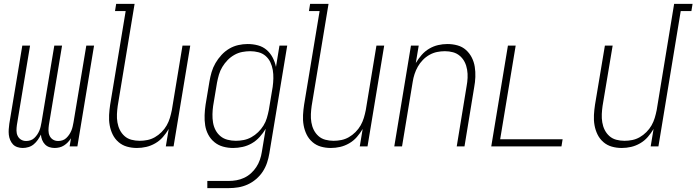

<svg xmlns="http://www.w3.org/2000/svg" viewBox="-20 -755 3591 990"><path d="M262 8Q247 8 234 3.5Q221 -1 211.5 -11Q202 -21 197 -34Q192 -47 191 -61Q184 -47 175 -34Q166 -21 154 -11Q142 -1 127 3.5Q112 8 97 8Q83 8 69.5 3.5Q56 -1 47 -10.5Q38 -20 32.5 -33Q27 -46 25.5 -60Q24 -74 25 -88.5Q26 -103 28 -117L95 -520H135L67 -110Q65 -96 65 -81.5Q65 -67 71 -54.5Q77 -42 88.5 -35Q100 -28 115 -28Q126 -28 137 -31.5Q148 -35 156.5 -43Q165 -51 171.5 -60.5Q178 -70 182.5 -80.5Q187 -91 189.5 -102Q192 -113 194 -124L260 -520H300L232 -110Q230 -96 230 -81.5Q230 -67 236 -54.5Q242 -42 253.5 -35Q265 -28 280 -28Q291 -28 302 -31.5Q313 -35 321.5 -43Q330 -51 336.5 -60.5Q343 -70 347.5 -80.5Q352 -91 354.5 -102Q357 -113 359 -124L425 -520H465L379 0H339L346 -42Q339 -31 330 -21.5Q321 -12 310 -5Q299 2 286.5 5Q274 8 262 8Z M686 8Q659 8 634.5 1Q610 -6 591 -22.5Q572 -39 561 -61.5Q550 -84 545.5 -109.5Q541 -135 542.5 -162Q544 -189 548 -215L628 -698H573L579 -735H674L587 -209Q584 -188 583 -166.5Q582 -145 585.5 -124Q589 -103 598 -85Q607 -67 622 -53.5Q637 -40 657.5 -34.5Q678 -29 700 -29Q720 -29 740 -33Q760 -37 778.5 -47.5Q797 -58 813 -74Q829 -90 839.5 -108.5Q850 -127 856 -147Q862 -167 866 -187L921 -520H961L875 0H835L850 -90Q837 -68 820 -48.5Q803 -29 780.5 -16Q758 -3 734 2.5Q710 8 686 8Z M1049 215V178H1159Q1179 178 1199 174.5Q1219 171 1238.5 162Q1258 153 1274 138.5Q1290 124 1301.5 106.5Q1313 89 1320 69Q1327 49 1330 29L1350 -91Q1337 -69 1319 -49Q1301 -29 1278.5 -16Q1256 -3 1231 2.5Q1206 8 1182 8Q1155 8 1130 1Q1105 -6 1085.5 -22Q1066 -38 1054 -60.5Q1042 -83 1038 -108.5Q1034 -134 1035 -161Q1036 -188 1040 -215L1060 -335Q1064 -359 1071 -383Q1078 -407 1091 -429.5Q1104 -452 1122 -471.5Q1140 -491 1162 -504Q1184 -517 1208.5 -522.5Q1233 -528 1257 -528Q1285 -528 1310.5 -521Q1336 -514 1355 -497.5Q1374 -481 1386 -458Q1398 -435 1403 -410L1421 -520H1461L1369 35Q1365 60 1357 84Q1349 108 1335 129.5Q1321 151 1300.5 168.5Q1280 186 1256.5 196.5Q1233 207 1208.5 211Q1184 215 1159 215ZM1196 -29Q1216 -29 1236.5 -33Q1257 -37 1276 -47.5Q1295 -58 1311 -73.5Q1327 -89 1338.5 -107.5Q1350 -126 1356 -146.5Q1362 -167 1366 -187L1386 -307Q1389 -329 1389.5 -351Q1390 -373 1386.5 -394Q1383 -415 1374 -434Q1365 -453 1349.5 -466.5Q1334 -480 1313 -485.5Q1292 -491 1270 -491Q1250 -491 1229 -487Q1208 -483 1188.5 -472Q1169 -461 1153.5 -445Q1138 -429 1126.5 -410Q1115 -391 1109 -370.5Q1103 -350 1099 -329L1079 -209Q1076 -188 1075.5 -166Q1075 -144 1078.5 -123Q1082 -102 1091.5 -84Q1101 -66 1116.5 -53Q1132 -40 1153 -34.5Q1174 -29 1196 -29Z M1686 8Q1659 8 1634.5 1Q1610 -6 1591 -22.5Q1572 -39 1561 -61.5Q1550 -84 1545.5 -109.5Q1541 -135 1542.5 -162Q1544 -189 1548 -215L1628 -698H1573L1579 -735H1674L1587 -209Q1584 -188 1583 -166.5Q1582 -145 1585.5 -124Q1589 -103 1598 -85Q1607 -67 1622 -53.5Q1637 -40 1657.5 -34.5Q1678 -29 1700 -29Q1720 -29 1740 -33Q1760 -37 1778.5 -47.5Q1797 -58 1813 -74Q1829 -90 1839.5 -108.5Q1850 -127 1856 -147Q1862 -167 1866 -187L1921 -520H1961L1875 0H1835L1850 -90Q1837 -68 1820 -48.5Q1803 -29 1780.5 -16Q1758 -3 1734 2.5Q1710 8 1686 8Z M2013 0 2099 -520H2139L2124 -430Q2137 -452 2154 -471.5Q2171 -491 2193 -504Q2215 -517 2239 -522.5Q2263 -528 2287 -528Q2314 -528 2339 -521Q2364 -514 2382.5 -497.5Q2401 -481 2412.5 -458.5Q2424 -436 2428 -410.5Q2432 -385 2431 -358Q2430 -331 2425 -305L2375 0H2335L2386 -311Q2390 -332 2391 -353.5Q2392 -375 2388.5 -396Q2385 -417 2376 -435Q2367 -453 2351.5 -466.5Q2336 -480 2316 -485.5Q2296 -491 2274 -491Q2254 -491 2234 -487Q2214 -483 2195 -472.5Q2176 -462 2160.5 -446Q2145 -430 2134.5 -411.5Q2124 -393 2117.5 -373Q2111 -353 2108 -333L2053 0Z M2513 0 2599 -520H2639L2559 -37H2881L2875 0Z M3186 8Q3159 8 3134.5 1Q3110 -6 3091 -22.5Q3072 -39 3061 -61.5Q3050 -84 3045.5 -109.5Q3041 -135 3042.5 -162Q3044 -189 3048 -215L3099 -520H3139L3087 -209Q3084 -188 3083 -166.5Q3082 -145 3085.5 -124Q3089 -103 3098 -85Q3107 -67 3122 -53.5Q3137 -40 3157.5 -34.5Q3178 -29 3200 -29Q3220 -29 3240 -33Q3260 -37 3278.5 -47.5Q3297 -58 3313 -74Q3329 -90 3339.5 -108.5Q3350 -127 3356 -147Q3362 -167 3366 -187L3456 -735H3551L3545 -698H3490L3375 0H3335L3350 -90Q3337 -68 3320 -48.5Q3303 -29 3280.5 -16Q3258 -3 3234 2.5Q3210 8 3186 8Z"/></svg>

Font: Iosevka Extralight Oblique
Style: Regular
Weight: 200
Italic angle: -9°
Monospace: yes
Designer: Belleve Invis
Foundry: Belleve Invis
Version: Version 32.5.0; ttfautohint (v1.8.4)